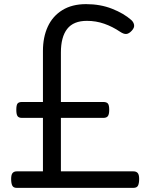

<svg xmlns="http://www.w3.org/2000/svg" viewBox="-20 -910 715 930"><path d="M61 0Q45 0 39.5 -11Q34 -22 34 -43Q34 -64 41 -72Q48 -80 61 -80H188V-339H86Q71 -339 65 -347.5Q59 -356 59 -378Q59 -401 65 -408.5Q71 -416 86 -416H188V-663Q188 -730 211.5 -781Q235 -832 282 -861Q329 -890 397 -890Q466 -890 523 -867.5Q580 -845 616 -813Q627 -803 629.5 -789.5Q632 -776 618 -761Q605 -747 592.5 -745.5Q580 -744 562 -756Q525 -781 485 -795Q445 -809 401 -809Q336 -809 305.5 -770Q275 -731 275 -656V-416H481Q496 -416 502.5 -408.5Q509 -401 509 -378Q509 -356 502.5 -347.5Q496 -339 481 -339H275V-80H626Q640 -80 647 -72Q654 -64 654 -43Q654 -22 648.5 -11Q643 0 626 0Z"/></svg>

Font: Playwrite GB S
Style: Regular
Weight: 400
Designer: Veronika Burian, José Scaglione
Foundry: TypeTogether
Version: Version 1.000